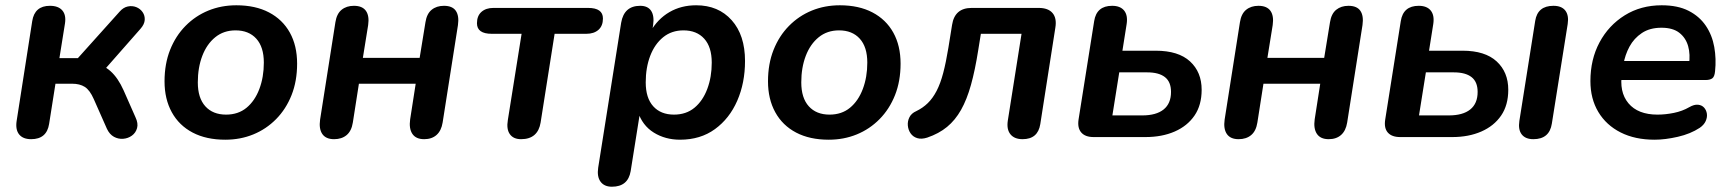

<svg xmlns="http://www.w3.org/2000/svg" viewBox="-20 -519 6554 727"><path d="M98 8Q67 8 52.5 -10Q38 -28 43 -61L102 -439Q111 -497 169 -497Q201 -497 216 -479.5Q231 -462 226 -430L205 -299H275L433 -475Q447 -491 464 -494.5Q481 -498 496 -492Q511 -486 520 -473Q529 -460 528 -443.5Q527 -427 512 -410L366 -244L333 -279Q370 -275 398.5 -249.5Q427 -224 448 -177L493 -75Q504 -52 499 -34Q494 -16 479.5 -5.5Q465 5 446.5 6.5Q428 8 411.5 -1Q395 -10 385 -31L335 -144Q320 -178 301 -190Q282 -202 253 -202H190L166 -50Q157 8 98 8Z M833 10Q761 10 709.5 -17Q658 -44 630.5 -94Q603 -144 603 -211Q603 -277 624 -330Q645 -383 682.5 -421Q720 -459 769 -479Q818 -499 875 -499Q947 -499 998.5 -472Q1050 -445 1077.5 -395.5Q1105 -346 1105 -278Q1105 -212 1084 -159Q1063 -106 1025.5 -68Q988 -30 939 -10Q890 10 833 10ZM836 -85Q882 -85 913.5 -111Q945 -137 962 -182Q979 -227 979 -282Q979 -341 950.5 -372.5Q922 -404 872 -404Q827 -404 795 -378Q763 -352 746 -307.5Q729 -263 729 -207Q729 -148 757.5 -116.5Q786 -85 836 -85Z M1245 8Q1214 8 1200.5 -11.5Q1187 -31 1192 -66L1250 -435Q1255 -467 1273.5 -482Q1292 -497 1320 -497Q1352 -497 1365.5 -478Q1379 -459 1374 -424L1354 -300H1569L1591 -435Q1596 -467 1614.5 -482Q1633 -497 1661 -497Q1693 -497 1706 -478Q1719 -459 1714 -424L1656 -55Q1651 -24 1633 -8Q1615 8 1586 8Q1555 8 1541.5 -12Q1528 -32 1533 -67L1554 -202H1339L1316 -55Q1311 -23 1292.5 -7.5Q1274 8 1245 8Z M1953 8Q1924 8 1910.5 -11Q1897 -30 1903 -65L1955 -391H1842Q1786 -391 1786 -431Q1786 -459 1803 -474Q1820 -489 1848 -489H2207Q2263 -489 2263 -449Q2263 -421 2246 -406Q2229 -391 2200 -391H2080L2027 -55Q2022 -24 2003.5 -8Q1985 8 1953 8Z M2297 188Q2268 188 2254 169Q2240 150 2245 116L2332 -433Q2343 -497 2404 -497Q2433 -497 2445.5 -478Q2458 -459 2453 -424L2444 -368L2442 -398Q2470 -447 2514.5 -473Q2559 -499 2616 -499Q2700 -499 2750.5 -442.5Q2801 -386 2801 -288Q2801 -205 2771.5 -137.5Q2742 -70 2687 -30Q2632 10 2555 10Q2499 10 2455.5 -17Q2412 -44 2395 -97H2404L2368 129Q2358 188 2297 188ZM2532 -85Q2578 -85 2609.5 -111Q2641 -137 2658 -182Q2675 -227 2675 -282Q2675 -341 2646.5 -372.5Q2618 -404 2568 -404Q2523 -404 2491 -378Q2459 -352 2442 -307.5Q2425 -263 2425 -207Q2425 -148 2453.5 -116.5Q2482 -85 2532 -85Z M3118 10Q3046 10 2994.5 -17Q2943 -44 2915.5 -94Q2888 -144 2888 -211Q2888 -277 2909 -330Q2930 -383 2967.5 -421Q3005 -459 3054 -479Q3103 -499 3160 -499Q3232 -499 3283.5 -472Q3335 -445 3362.5 -395.5Q3390 -346 3390 -278Q3390 -212 3369 -159Q3348 -106 3310.5 -68Q3273 -30 3224 -10Q3175 10 3118 10ZM3121 -85Q3167 -85 3198.5 -111Q3230 -137 3247 -182Q3264 -227 3264 -282Q3264 -341 3235.5 -372.5Q3207 -404 3157 -404Q3112 -404 3080 -378Q3048 -352 3031 -307.5Q3014 -263 3014 -207Q3014 -148 3042.5 -116.5Q3071 -85 3121 -85Z M3852 8Q3821 8 3806 -10.5Q3791 -29 3796 -62L3848 -391H3694L3684 -329Q3672 -253 3656.5 -197.5Q3641 -142 3619 -103Q3597 -64 3566 -38.5Q3535 -13 3491 2Q3469 9 3453 4Q3437 -1 3428 -14Q3419 -27 3417.5 -43.5Q3416 -60 3423.5 -75Q3431 -90 3449 -98Q3474 -110 3493 -128.5Q3512 -147 3526.5 -175Q3541 -203 3551.5 -243Q3562 -283 3571 -338L3585 -425Q3595 -489 3659 -489H3913Q3949 -489 3965.5 -469.5Q3982 -450 3976 -414L3919 -49Q3910 8 3852 8Z M4317 0H4121Q4089 0 4074 -17.5Q4059 -35 4064 -67L4123 -439Q4132 -497 4191 -497Q4222 -497 4236.5 -479Q4251 -461 4246 -428L4230 -327H4356Q4442 -327 4486 -286.5Q4530 -246 4530 -179Q4530 -121 4503 -81.5Q4476 -42 4428 -21Q4380 0 4317 0ZM4218 -245 4192 -82H4305Q4358 -82 4386 -104.5Q4414 -127 4414 -171Q4414 -209 4391 -227Q4368 -245 4324 -245Z M4670 8Q4639 8 4625.5 -11.5Q4612 -31 4617 -66L4675 -435Q4680 -467 4698.5 -482Q4717 -497 4745 -497Q4777 -497 4790.5 -478Q4804 -459 4799 -424L4779 -300H4994L5016 -435Q5021 -467 5039.5 -482Q5058 -497 5086 -497Q5118 -497 5131 -478Q5144 -459 5139 -424L5081 -55Q5076 -24 5058 -8Q5040 8 5011 8Q4980 8 4966.5 -12Q4953 -32 4958 -67L4979 -202H4764L4741 -55Q4736 -23 4717.5 -7.5Q4699 8 4670 8Z M5479 0H5282Q5250 0 5235 -17Q5220 -34 5225 -66L5284 -439Q5293 -497 5352 -497Q5383 -497 5397.5 -479Q5412 -461 5407 -428L5391 -327H5518Q5603 -327 5647 -286.5Q5691 -246 5691 -179Q5691 -121 5664 -81.5Q5637 -42 5589 -21Q5541 0 5479 0ZM5379 -245 5353 -82H5466Q5519 -82 5547 -104.5Q5575 -127 5575 -171Q5575 -209 5552 -227Q5529 -245 5485 -245ZM5786 8Q5756 8 5742 -10Q5728 -28 5733 -61L5793 -440Q5802 -497 5862 -497Q5893 -497 5907 -479Q5921 -461 5916 -428L5856 -51Q5847 8 5786 8Z M6245 10Q6171 10 6116.5 -17.5Q6062 -45 6032 -95Q6002 -145 6002 -212Q6002 -294 6036.5 -358.5Q6071 -423 6132 -461Q6193 -499 6272 -499Q6333 -499 6374 -478Q6415 -457 6439 -421.5Q6463 -386 6471 -341Q6479 -296 6474 -249Q6472 -228 6463 -222Q6454 -216 6438 -216H6102L6112 -288H6392L6375 -273Q6381 -313 6372 -344.5Q6363 -376 6338.5 -395Q6314 -414 6271 -414Q6227 -414 6197 -394Q6167 -374 6150 -342.5Q6133 -311 6127 -275L6122 -244Q6110 -171 6146 -128Q6182 -85 6256 -85Q6286 -85 6318 -91.5Q6350 -98 6376 -113Q6395 -124 6409.5 -122.5Q6424 -121 6432.5 -111.5Q6441 -102 6443 -88.5Q6445 -75 6438.5 -60.5Q6432 -46 6416 -35Q6381 -12 6333 -1Q6285 10 6245 10Z"/></svg>

Font: Nunito Variable Extra Light
Style: Italic
Weight: 200
Italic angle: -9°
Designer: Vernon Adams
Foundry: Vernon Adams
Version: Version 3.602